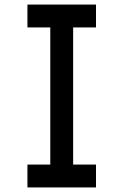

<svg xmlns="http://www.w3.org/2000/svg" viewBox="-20 -920 540 840"><path d="M400 -200V-100H100V-200H200V-800H100V-900H400V-800H300V-200Z"/></svg>

Font: GalmuriMono9 Regular
Style: Regular
Weight: 400
Designer: Lee Minseo (quiple)
Version: Version 2.399;hotconv 1.1.1;makeotfexe 2.6.0 DEVELOPMENT